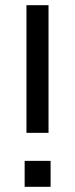

<svg xmlns="http://www.w3.org/2000/svg" viewBox="-20 -720 290 740"><path d="M75 0V-100H175V0ZM82 -208V-700H167V-208Z"/></svg>

Font: Share
Style: Regular
Weight: 400
Designer: Ralph du Carrois
Version: Version 1.002